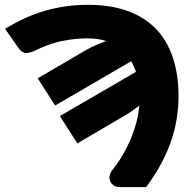

<svg xmlns="http://www.w3.org/2000/svg" viewBox="-20 -756 774 776"><path d="M132.5 -439.5 324 -551.5Q347.5 -565 368.5 -574Q389.5 -583 409 -590Q392.5 -595.5 374 -598.2Q355.5 -601 334.5 -601Q281.5 -601 229.2 -590Q177 -579 126 -553.5Q101 -541.5 85.2 -541.8Q69.5 -542 56 -560L0.5 -639.5Q40 -663.5 79.5 -681.8Q119 -700 160.2 -712Q201.5 -724 245 -730.2Q288.5 -736.5 336.5 -736.5Q426.5 -736.5 494.8 -712Q563 -687.5 609 -640.5Q655 -593.5 678.2 -524.5Q701.5 -455.5 701.5 -366.5Q701.5 -326 695.2 -282.8Q689 -239.5 674 -193.5Q659 -147.5 633.8 -99Q608.5 -50.5 570.5 0H465Q449 0 439 -7Q429 -14 425 -24.8Q421 -35.5 423.8 -48.2Q426.5 -61 437 -72.5Q448.5 -86.5 465 -111.5Q481.5 -136.5 497.5 -170Q513.5 -203.5 526.2 -244Q539 -284.5 543 -330Q529.5 -318.5 513 -307Q496.5 -295.5 476 -284L292.5 -176.5L222 -287L529.5 -465.5Q522 -489.5 510 -508.5L203 -329.5Z"/></svg>

Font: Lato Black
Style: Regular
Weight: 900
Designer: Lukasz Dziedzic
Foundry: tyPoland Lukasz Dziedzic
Version: Version 2.007; 2014-02-27